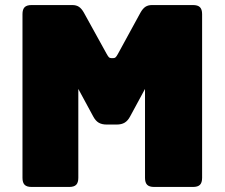

<svg xmlns="http://www.w3.org/2000/svg" viewBox="-20 -740 889 760"><path d="M254 0H105Q86 0 77.5 -8.5Q69 -17 69 -36V-684Q69 -703 77.5 -711.5Q86 -720 105 -720H266Q282 -720 292.5 -713Q303 -706 312 -690L402 -527Q407 -518 410.5 -514Q414 -510 420 -510H429Q435 -510 438.5 -514Q442 -518 447 -527L536 -690Q545 -706 555.5 -713Q566 -720 582 -720H744Q763 -720 771.5 -711.5Q780 -703 780 -684V-36Q780 -17 771.5 -8.5Q763 0 744 0H590Q571 0 562.5 -8.5Q554 -17 554 -36V-388L495 -279Q486 -262 473.5 -254.5Q461 -247 442 -247H402Q383 -247 370.5 -254.5Q358 -262 349 -279L290 -388V-36Q290 -17 281.5 -8.5Q273 0 254 0Z"/></svg>

Font: Bungee
Style: Regular
Weight: 400
Designer: David Jonathan Ross
Foundry: David Jonathan Ross
Version: Version 1.001;PS 1.0;hotconv 1.0.72;makeotf.lib2.5.5900